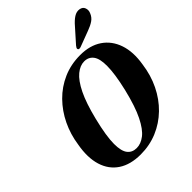

<svg xmlns="http://www.w3.org/2000/svg" viewBox="-252 -1067 1223 1223"><g transform="rotate(-45 359.0 -455.5)"><path d="M472.5 -711Q560 -711 619 -671Q678 -631 702.8 -558.5Q727.5 -486 711.5 -388.5Q700 -301.5 664.5 -228.8Q629 -156 574 -102.5Q519 -49 448.8 -19.5Q378.5 10 297.5 10Q206.5 10 147 -29.2Q87.5 -68.5 64.8 -142Q42 -215.5 60.5 -317.5Q72 -397.5 106.2 -468.8Q140.5 -540 194 -594.5Q247.5 -649 318 -680Q388.5 -711 472.5 -711ZM308.5 -37Q346.5 -37 383.2 -65.2Q420 -93.5 454 -162Q488 -230.5 517 -351Q531.5 -412.5 538.2 -459.2Q545 -506 545 -540Q545.5 -605.5 523.5 -635Q501.5 -664.5 462 -664.5Q424.5 -664.5 387.5 -634.2Q350.5 -604 317 -535.8Q283.5 -467.5 255.5 -354Q239.5 -289 232 -240.8Q224.5 -192.5 224.5 -158Q224.5 -93.5 246.5 -65.2Q268.5 -37 308.5 -37ZM578.5 -864Q603.5 -893.5 627.5 -908.8Q651.5 -924 675.5 -920Q700 -916 707.5 -895.8Q715 -875.5 706 -855Q695.5 -828 672.8 -812.5Q650 -797 618 -785.5L510.5 -745Q503.5 -742.5 497 -743Q490.5 -743.5 488 -748.5Q485.5 -754 488.5 -760Q491.5 -766 497 -772.5Z"/></g></svg>

Font: Fraunces 144pt Soft
Style: Bold Italic
Weight: 700
Italic angle: -16°
Version: Version 1.000;[b76b70a41]